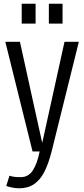

<svg xmlns="http://www.w3.org/2000/svg" viewBox="-20 -804 447 1019"><path d="M398.4 -582 253.9 0Q237.3 65.4 215.3 108.2Q193.4 150.9 160.9 173.1Q128.4 195.3 82.5 195.3Q49.3 195.3 13.2 183.1L30.3 128.4Q43 132.8 55.7 134.5Q68.4 136.2 90.3 136.2Q130.9 136.2 154.3 100.1Q177.7 64 190.4 0H152.8L8.3 -582H85.9L155.3 -266.1L204.1 -45.4L322.3 -582ZM95.2 -784.2H168.9V-678.7H95.2ZM239.3 -784.2H312V-678.7H239.3Z"/></svg>

Font: Decalotype Light
Style: Regular
Weight: 300
Designer: Alfredo Marco Pradil
Foundry: Alfredo Marco Pradil
Version: Version 1.0